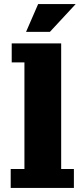

<svg xmlns="http://www.w3.org/2000/svg" viewBox="-20 -931 417 951"><path d="M33 0V-94H101V-622H38V-716H283V-94H346V0ZM109 -773 169 -911H355L227 -773Z"/></svg>

Font: Montagu Slab 24pt
Style: Bold
Weight: 700
Designer: Florian Karsten
Foundry: Florian Karsten
Version: Version 1.000